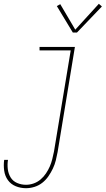

<svg xmlns="http://www.w3.org/2000/svg" viewBox="-40 -777 560 1010"><path d="M97 213Q68 213 42.5 202.5Q17 192 1.5 170.5Q-14 149 -18 120.5Q-22 92 -18 64H2Q-2 88 1 112.5Q4 137 16 156.5Q28 176 50 185.5Q72 195 97 195Q117 195 137 188Q157 181 173.5 167Q190 153 202 135Q214 117 222 98.5Q230 80 235 60Q240 40 244 20L332 -512H168V-530H354L263 23Q259 45 253.5 67Q248 89 238 110Q228 131 214.5 150.5Q201 170 182.5 184.5Q164 199 141.5 206Q119 213 97 213ZM365 -606H343L259 -745L277 -755L356 -621L480 -757L496 -743Z"/></svg>

Font: Iosevka Curly Thin Oblique
Style: Regular
Weight: 100
Italic angle: -9°
Monospace: yes
Designer: Belleve Invis
Foundry: Belleve Invis
Version: Version 11.1.0; ttfautohint (v1.8.3)